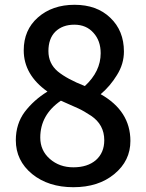

<svg xmlns="http://www.w3.org/2000/svg" viewBox="-20 -768 610 801"><path d="M457 -42Q391 13 286 13Q182 13 114 -42Q46 -98 46 -183Q46 -251 83 -301Q121 -351 178 -386Q79 -456 79 -558Q79 -643 138 -695Q198 -748 291 -748Q384 -748 440 -694Q497 -640 497 -553Q497 -501 468 -455Q440 -409 400 -375Q524 -305 524 -180Q524 -97 457 -42ZM334 -409Q400 -470 400 -546Q400 -598 370 -631Q340 -665 290 -665Q241 -665 211 -636Q182 -607 182 -555Q182 -503 221 -470Q260 -438 334 -409ZM286 -70Q345 -70 380 -100Q415 -131 415 -183Q415 -248 360 -285Q330 -305 306 -316L234 -348Q148 -289 148 -194Q148 -140 188 -105Q228 -70 286 -70Z"/></svg>

Font: Swei Half Moon CJK TC
Style: Medium
Weight: 500
Version: Version 2.125